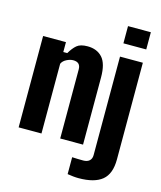

<svg xmlns="http://www.w3.org/2000/svg" viewBox="-143 -903 1023 1218"><g transform="rotate(15 368.5 -293.5)"><path d="M40 0V-600H190V-535H216Q237 -571 260 -590.5Q283 -610 330 -610Q392 -610 427.5 -571Q463 -532 463 -441V0H313V-454Q313 -501 265 -501Q245 -501 222 -489.5Q199 -478 190 -458V0ZM544 -687V-800H694V-687ZM417 206V95Q431 96 453.5 96.5Q476 97 490 97Q516 97 530.5 84Q545 71 545 47V-600H695V35Q695 130 644.5 171.5Q594 213 490 213Q473 213 454 211Q435 209 417 206Z"/></g></svg>

Font: Big Shoulders Display Black
Style: Regular
Weight: 900
Designer: Patric King
Foundry: XO Type Co
Version: Version 1.000; ttfautohint (v1.8.2)